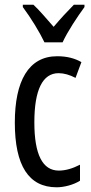

<svg xmlns="http://www.w3.org/2000/svg" viewBox="-20 -786 387 816"><path d="M169 -606H246C267 -652 309 -715 339 -756V-766H294C260 -731 242 -712 208 -672C178 -706 147 -743 122 -766H77V-756C112 -709 148 -650 169 -606ZM221 10C251 10 292 0 320 -18V-86C289 -70 259 -61 230 -61C161 -61 126 -129 126 -266C126 -404 161 -475 229 -475C252 -475 276 -468 301 -455L326 -522C298 -538 265 -547 223 -547C101 -547 43 -441 43 -265C43 -82 102 10 221 10Z"/></svg>

Font: Noto Sans Gurmukhi UI ExtraCondensed
Style: Regular
Weight: 400
Width: 2
Designer: Jelle Bosma - Monotype Design Team
Foundry: Monotype Imaging Inc.
Version: Version 2.004